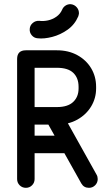

<svg xmlns="http://www.w3.org/2000/svg" viewBox="-20 -900 514 920"><path d="M145.8 -42Q145.8 -24.5 133.6 -12.2Q121.5 0 104 0Q86.5 0 74.2 -12.2Q62 -24.5 62 -42V-617.2Q62 -659 104 -659H252.8Q308 -659 350.5 -635.8Q393 -612.5 416.8 -572.9Q440.5 -533.2 440.5 -484.2V-476Q440.5 -429.5 416.8 -390Q393 -350.5 350.5 -326.8Q308 -303 252.8 -303H114.5Q97 -303 84.8 -315.2Q72.5 -327.5 72.5 -345Q72.5 -362.5 84.8 -374.8Q97 -387 114.5 -387H252.8Q305 -387 330.8 -411.6Q356.5 -436.2 356.5 -476V-484.2Q356.5 -526.5 331.1 -550.9Q305.8 -575.2 252.8 -575.2H145.8ZM203.8 -317.2Q198.2 -325.5 198.2 -338.2Q198.2 -355.5 210.5 -367.9Q222.8 -380.2 240.2 -380.2Q264.8 -380.2 276.8 -360.2L442.8 -63Q448.2 -53.8 448.2 -42Q448.2 -24.8 436 -12.4Q423.8 0 406.2 0Q381.8 0 369.8 -20.8ZM299.2 -250Q316.8 -250 329 -237.8Q341.2 -225.5 341.2 -208Q341.2 -190.5 329 -178.2Q316.8 -166 299.2 -166H116Q98.5 -166 86.2 -178.2Q74 -190.5 74 -208Q74 -225.5 86.2 -237.8Q98.5 -250 116 -250ZM277.5 -853Q282.5 -865.8 294 -873.2Q305.5 -880.8 319.8 -879.8Q336.5 -878 347.9 -864.9Q359.2 -851.8 358.2 -834.2Q357.5 -831.2 356.8 -828.1Q356 -825 355.2 -822Q338.2 -782 303.8 -757.6Q269.2 -733.2 230.1 -723.1Q191 -713 161 -716.5Q143.5 -717.5 132.1 -731Q120.8 -744.5 122.5 -761.8Q123.5 -778.5 136.9 -789.9Q150.2 -801.2 167.8 -800.2Q187.5 -797.5 209.6 -802.2Q231.8 -807 250.1 -819.9Q268.5 -832.8 277.5 -853Z"/></svg>

Font: Libertine-Super Thin
Style: Regular
Weight: 100
Designer: Bastien Sozeau
Foundry: NBR — Bastien Sozeau
Version: Version 2.003;gftools[0.9.33]